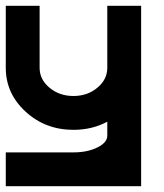

<svg xmlns="http://www.w3.org/2000/svg" viewBox="-20 -645 567 665"><path d="M468.8 0H0V-117.2H234.4Q282.7 -117.2 317.4 -134.3Q351.6 -151.4 351.6 -175.3V-223.6Q299.3 -195.3 234.4 -195.3Q137.2 -195.3 68.6 -258.3Q0 -321.3 0 -410.2V-625H117.2V-410.2Q117.2 -369.6 151.6 -341.1Q186 -312.5 234.4 -312.5Q282.7 -312.5 317.1 -341.1Q351.6 -369.6 351.6 -410.2V-625H468.8Z"/></svg>

Font: Leporid
Style: Regular
Weight: 400
Designer: GGBotNet
Foundry: GGBotNet
Version: 1.00